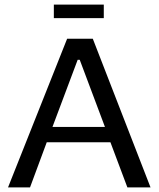

<svg xmlns="http://www.w3.org/2000/svg" viewBox="-20 -818 692 838"><path d="M637 0H536L462 -197H184L111 0H15L273 -649H385ZM438 -264 328 -557H319L209 -264ZM433 -739H215V-798H433Z"/></svg>

Font: Play
Style: Regular
Weight: 400
Designer: Jonas Hecksher
Foundry: Jonas Hecksher, Playtypeª, e-types AS
Version: Version 1.002